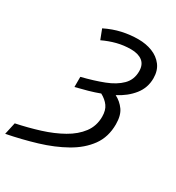

<svg xmlns="http://www.w3.org/2000/svg" viewBox="-254 -660 933 1015"><g transform="rotate(30 212.5 -152.5)"><path d="M-67.9 240.2 -51.8 167Q21 151.9 89.6 130.4Q158.2 108.9 212.6 78.1Q267.1 47.4 299.1 4.9Q331.1 -37.6 331.1 -94.2Q331.1 -133.8 313.7 -157.7Q296.4 -181.6 265.6 -198.2Q234.4 -186.5 199 -176.5Q163.6 -166.5 125.5 -157.2V-219.2Q198.2 -237.3 255.9 -259.5Q313.5 -281.7 346.9 -315.2Q380.4 -348.6 380.4 -399.9Q380.4 -440.4 355 -460Q329.6 -479.5 285.6 -479.5Q241.7 -479.5 200.9 -469Q160.2 -458.5 120.1 -439.5L97.2 -499Q146.5 -523.4 195.3 -534.2Q244.1 -544.9 293 -544.9Q339.4 -544.9 378.2 -529.8Q417 -514.6 440.7 -483.6Q464.4 -452.6 464.4 -405.3Q464.4 -347.7 429 -303.2Q393.6 -258.8 335.9 -229Q370.1 -211.4 392.1 -180.7Q414.1 -149.9 414.1 -95.7Q414.1 -18.1 373.8 37.4Q333.5 92.8 264.6 131.6Q195.8 170.4 109.9 196.3Q23.9 222.2 -67.9 240.2Z"/></g></svg>

Font: Open Sans
Style: Italic
Weight: 400
Italic angle: -12°
Designer: Monotype Design Team
Foundry: Monotype Imaging Inc.
Version: Version 3.000; ttfautohint (v1.8.4)